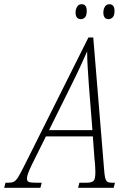

<svg xmlns="http://www.w3.org/2000/svg" viewBox="-75 -892 620 912"><path d="M-55 0 -49 -24H-36Q-20 -24 -10 -28.5Q0 -33 10.5 -49.5Q21 -66 39 -102L345 -714H368L419 -93Q421 -62 424.5 -47.5Q428 -33 435 -28.5Q442 -24 457 -24H471L465 0H296L302 -24H334Q361 -24 369.5 -33Q378 -42 378 -75Q378 -83 377 -102.5Q376 -122 374 -135L366 -244H143L76 -109Q63 -82 58 -67.5Q53 -53 53 -44Q53 -32 61.5 -28Q70 -24 98 -24H123L117 0ZM265 -490 158 -274H364L347 -489Q344 -533 341.5 -572.5Q339 -612 339 -648Q323 -612 306 -575Q289 -538 265 -490ZM441 -801Q416 -801 416 -832Q416 -849 423.5 -860.5Q431 -872 444 -872Q469 -872 469 -840Q469 -818 460 -809.5Q451 -801 441 -801ZM310 -801Q284 -801 284 -832Q284 -849 291.5 -860.5Q299 -872 313 -872Q337 -872 337 -840Q337 -818 328.5 -809.5Q320 -801 310 -801Z"/></svg>

Font: Noto Serif ExtraCondensed ExtraLight
Style: Italic
Weight: 200
Width: 2
Italic angle: -12°
Designer: Monotype Design Team
Foundry: Monotype Imaging Inc.
Version: Version 2.014; ttfautohint (v1.8.4.7-5d5b)